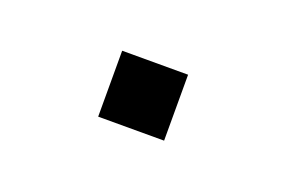

<svg xmlns="http://www.w3.org/2000/svg" viewBox="-31 -354 312 208"><g transform="rotate(20 125.0 -250.0)"><path d="M86 -212V-288H162V-212Z"/></g></svg>

Font: Coval
Style: Light
Weight: 300
Foundry: Context Ltd
Version: Version 001.000